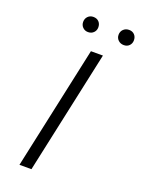

<svg xmlns="http://www.w3.org/2000/svg" viewBox="-154 -894 712 963"><g transform="rotate(20 201.5 -412.0)"><path d="M172 -743Q155 -743 143.5 -754.5Q132 -766 132 -783Q132 -801 143.5 -812.5Q155 -824 172 -824Q191 -824 202 -812.5Q213 -801 213 -783Q213 -766 201.5 -754.5Q190 -743 172 -743ZM321 -783Q321 -801 333 -812.5Q345 -824 363 -824Q381 -824 392 -812.5Q403 -801 403 -783Q403 -766 392 -754.5Q381 -743 363 -743Q345 -743 333 -754.5Q321 -766 321 -783ZM77 0 219 -658H283L141 0Z"/></g></svg>

Font: EauTestText Semilight
Style: Italic
Weight: 300
Italic angle: -12°
Designer: Christian Thalmann (Catharsis Fonts)
Version: Version 0.001;PS 000.001;hotconv 1.0.88;makeotf.lib2.5.64775